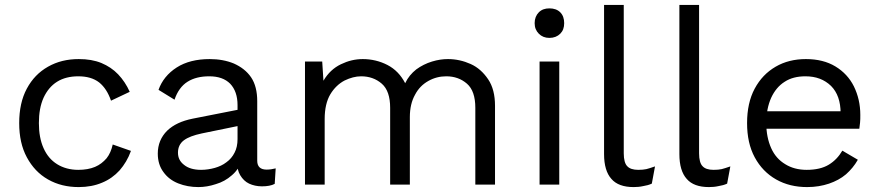

<svg xmlns="http://www.w3.org/2000/svg" viewBox="-20 -750 3574 780"><path d="M300 -510C253 -510 212 -500 175 -479C138 -458 110 -429 89 -390C68 -351 58 -304 58 -250C58 -196 68 -150 89 -111C110 -72 138 -42 175 -21C212 0 253 10 300 10C335 10 367 4 395 -8C422 -19 446 -36 466 -58C485 -80 501 -106 512 -137L438 -163C433 -141 425 -122 413 -107C400 -92 385 -80 366 -72C347 -64 324 -60 298 -60C265 -60 236 -68 212 -83C188 -98 170 -119 157 -148C144 -177 138 -211 138 -250C138 -290 144 -324 157 -353C170 -381 188 -403 212 -418C236 -433 265 -440 298 -440C333 -440 361 -432 383 -415C404 -398 420 -373 431 -341L507 -377C495 -404 479 -428 460 -448C441 -468 418 -483 392 -494C365 -505 335 -510 300 -510Z M945 -185C945 -164 941 -145 933 -130C925 -114 914 -101 900 -91C886 -80 870 -73 853 -68C835 -63 816 -60 797 -60C767 -60 744 -67 728 -80C711 -93 703 -109 703 -130C703 -151 711 -168 727 -180C743 -192 767 -201 800 -208L961 -241V-307L763 -268C718 -259 684 -243 659 -219C634 -194 621 -163 621 -126C621 -96 629 -71 644 -51C659 -30 679 -15 704 -5C729 5 757 10 786 10C809 10 833 6 857 -2C881 -9 903 -21 922 -38C941 -54 955 -75 963 -101L943 -104V-94C943 -71 947 -53 956 -38C965 -23 977 -11 992 -4C1007 3 1025 7 1044 7C1065 7 1083 4 1096 -3L1100 -66C1088 -63 1076 -61 1063 -61C1038 -61 1025 -73 1025 -97V-339C1025 -378 1017 -411 1000 -436C983 -461 959 -479 930 -492C901 -504 868 -510 832 -510C779 -510 734 -499 698 -476C662 -453 637 -422 624 -385L689 -345C700 -378 718 -403 742 -418C766 -433 795 -440 830 -440C867 -440 895 -430 915 -410C935 -389 945 -360 945 -323Z M1299 0V-267C1299 -308 1307 -342 1322 -367C1337 -392 1357 -411 1380 -423C1403 -434 1425 -440 1447 -440C1480 -440 1508 -430 1531 -410C1554 -390 1565 -357 1565 -312V0H1645V-274C1645 -310 1652 -340 1666 -365C1679 -390 1697 -408 1720 -421C1743 -434 1767 -440 1793 -440C1826 -440 1854 -430 1877 -410C1900 -390 1911 -357 1911 -312V0H1991V-320C1991 -364 1982 -400 1963 -428C1944 -456 1921 -477 1892 -490C1863 -503 1832 -510 1800 -510C1779 -510 1758 -507 1735 -500C1712 -493 1690 -482 1671 -468C1652 -453 1637 -435 1626 -412C1609 -445 1585 -470 1554 -486C1523 -502 1489 -510 1454 -510C1423 -510 1394 -503 1365 -489C1336 -475 1312 -453 1294 -422L1289 -500H1219V0Z M2212 -596C2230 -596 2245 -602 2256 -613C2267 -624 2272 -638 2272 -656C2272 -674 2267 -689 2256 -700C2245 -711 2230 -716 2212 -716C2194 -716 2180 -711 2169 -700C2158 -689 2152 -674 2152 -656C2152 -638 2158 -624 2169 -613C2180 -602 2194 -596 2212 -596ZM2172 -500V0H2252V-500Z M2434 -730V-124C2434 -79 2444 -45 2464 -23C2483 -1 2513 10 2554 10C2567 10 2580 9 2593 6C2606 4 2617 1 2628 -4L2641 -74C2626 -69 2615 -65 2606 -63C2597 -61 2586 -60 2573 -60C2552 -60 2537 -65 2528 -75C2519 -84 2514 -102 2514 -127V-730Z M2740 -730V-124C2740 -79 2750 -45 2770 -23C2789 -1 2819 10 2860 10C2873 10 2886 9 2899 6C2912 4 2923 1 2934 -4L2947 -74C2932 -69 2921 -65 2912 -63C2903 -61 2892 -60 2879 -60C2858 -60 2843 -65 2834 -75C2825 -84 2820 -102 2820 -127V-730Z M3259 10C3292 10 3321 5 3348 -4C3374 -13 3397 -25 3417 -42C3436 -59 3452 -78 3465 -101L3402 -138C3388 -114 3370 -95 3347 -81C3324 -67 3294 -60 3257 -60C3223 -60 3194 -68 3170 -83C3145 -98 3126 -119 3113 -148C3100 -177 3093 -211 3093 -250C3093 -290 3100 -324 3113 -353C3126 -381 3144 -403 3168 -418C3191 -433 3219 -440 3252 -440C3295 -440 3329 -427 3356 -401C3382 -375 3395 -338 3395 -290L3436 -298H3067V-227H3471C3472 -234 3473 -243 3474 -252C3475 -261 3475 -272 3475 -283C3475 -326 3466 -364 3449 -399C3432 -433 3407 -460 3374 -480C3341 -500 3301 -510 3254 -510C3208 -510 3167 -500 3131 -479C3095 -458 3067 -429 3046 -390C3025 -351 3015 -304 3015 -250C3015 -196 3025 -150 3046 -111C3067 -72 3096 -42 3133 -21C3170 0 3212 10 3259 10Z"/></svg>

Font: WorkSans-Regular
Style: Regular
Weight: 500
Designer: Wei Huang
Foundry: Wei Huang
Version: ""